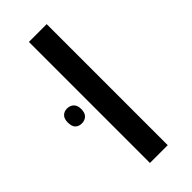

<svg xmlns="http://www.w3.org/2000/svg" viewBox="-222 -628 664 664"><g transform="rotate(-45 109.5 -296.0)"><path d="M78 0V-592H165V0ZM-24 -300Q-24 -318 -15 -327Q-6 -336 8 -336Q23 -336 32.5 -327Q42 -318 42 -300Q42 -281 32.5 -272Q23 -263 8 -263Q-6 -263 -15 -271.5Q-24 -280 -24 -300Z"/></g></svg>

Font: Noto Sans Hebrew SemiCondensed
Style: Regular
Weight: 400
Width: 4
Designer: Monotype Design Team
Foundry: Monotype Imaging Inc.
Version: Version 2.004; ttfautohint (v1.8.4.7-5d5b)